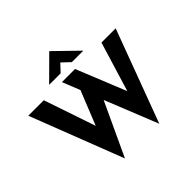

<svg xmlns="http://www.w3.org/2000/svg" viewBox="-233 -1213 1490 1490"><g transform="rotate(-45 511.5 -468.0)"><path d="M32 -731H202L359 -269L336 -279L473 -620L540 -421L328 34ZM401 -731H545L726 -284L700 -288L835 -731H991L707 32ZM565 -786 487 -860 521 -870 442 -786H316L501 -970H502L691 -786Z"/></g></svg>

Font: Josefin Sans Thin
Style: Bold
Weight: 700
Version: Version 2.000